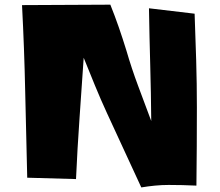

<svg xmlns="http://www.w3.org/2000/svg" viewBox="-20 -778 951 830"><path d="M831.1 -314.5Q831.1 -228.5 830.6 -145Q830.1 -61.5 829.1 24.4Q768.6 21.5 709 21.5Q679.7 21.5 649.9 24.4Q620.1 27.3 590.8 32.2Q553.7 -48.8 516.6 -128.4Q479.5 -208 442.4 -289.1Q415 -348.6 390.6 -408.2Q366.2 -467.8 341.8 -528.3Q333 -396.5 323.7 -266.1Q314.5 -135.7 308.6 -3.9L97.7 -9.8Q92.8 -197.3 88.9 -382.8Q85 -568.4 75.2 -755.9L457 -757.8Q476.6 -709 493.7 -659.7Q510.7 -610.4 526.4 -559.6Q548.8 -482.4 577.1 -406.7Q605.5 -331.1 633.8 -254.9Q632.8 -377 629.4 -498Q626 -619.1 624 -742.2L821.3 -718.8Q825.2 -617.2 828.1 -516.6Q831.1 -416 831.1 -314.5Z"/></svg>

Font: Slackey
Style: Regular
Weight: 400
Designer: Squid
Foundry: Font Diner, Inc DBA Sideshow
Version: Version 1.001